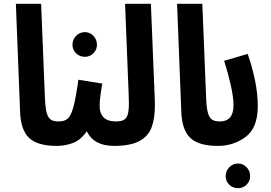

<svg xmlns="http://www.w3.org/2000/svg" viewBox="-20 -758 1418 1004"><path d="M85 -175 63 -738H195L215 -244Q217 -193 224.5 -167Q232 -141 246.5 -132Q261 -123 287 -123Q317 -123 332.5 -106Q348 -89 348 -61Q348 -30 329.5 -12.5Q311 5 277 5Q176 5 132 -37Q88 -79 85 -175Z M647 -61Q647 -30 629 -12.5Q611 5 577 5Q470 5 434 -72Q402 -25 360.5 -10Q319 5 276 5L286 -123Q317 -123 334 -137.5Q351 -152 363.5 -197.5Q376 -243 390 -341L515 -321Q513 -307 511 -299Q510 -291 505.5 -260.5Q501 -230 501 -206Q501 -123 586 -123Q615 -123 631 -105.5Q647 -88 647 -61ZM359 -524Q359 -551 378 -570.5Q397 -590 424 -590Q450 -590 468.5 -570.5Q487 -551 487 -524Q487 -498 468.5 -479.5Q450 -461 424 -461Q396 -461 377.5 -479.5Q359 -498 359 -524Z M584 -123Q613 -123 627.5 -131Q642 -139 648 -159Q654 -179 654 -219Q654 -245 653 -260L634 -738H769L789 -248Q790 -234 790 -209Q790 -138 772.5 -91.5Q755 -45 708 -20Q661 5 575 5Z M928 -175 906 -738H1038L1058 -244Q1060 -193 1067.5 -167Q1075 -141 1089.5 -132Q1104 -123 1130 -123Q1160 -123 1175.5 -106Q1191 -89 1191 -61Q1191 -30 1172.5 -12.5Q1154 5 1120 5Q1019 5 975 -37Q931 -79 928 -175Z M1129 -123Q1201 -123 1201 -207Q1201 -250 1186.5 -314Q1172 -378 1152 -440L1275 -476Q1297 -416 1312.5 -342.5Q1328 -269 1328 -204Q1328 -89 1264.5 -42Q1201 5 1119 5ZM1160 163Q1160 136 1179 116.5Q1198 97 1225 97Q1251 97 1269.5 116.5Q1288 136 1288 163Q1288 189 1269.5 207.5Q1251 226 1225 226Q1197 226 1178.5 207.5Q1160 189 1160 163Z"/></svg>

Font: Noto Sans Arabic Cond
Style: Bold
Weight: 700
Width: 3
Designer: Nadine Chahine
Foundry: Monotype Imaging Inc.
Version: Version 1.001